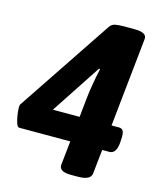

<svg xmlns="http://www.w3.org/2000/svg" viewBox="-109 -780 719 860"><g transform="rotate(15 250.5 -350.0)"><path d="M305 2Q273 2 260 -6Q247 -14 248 -30L260 -142H23Q15 -142 9.5 -158.5Q4 -175 1 -196Q-2 -217 -2 -231Q-2 -242 2 -246L293 -681Q303 -696 319.5 -699Q336 -702 359 -702H406Q438 -702 451.5 -694Q465 -686 463 -670L420 -259H454Q470 -259 475 -247Q480 -235 478 -209L477 -192Q472 -142 441 -142H408L396 -30Q393 2 333 2ZM305 -489 300 -490 148 -259H272L281 -347Q284 -377 290.5 -415Q297 -453 305 -489Z"/></g></svg>

Font: Asap Semi Condensed Semi Condensed Regular
Style: Bold Italic
Weight: 700
Width: 4
Italic angle: -6°
Designer: Pablo Cosgaya
Foundry: Omnibus-Type
Version: Version 3.001; ttfautohint (v1.8.4.7-5d5b)